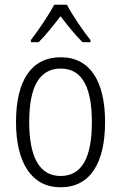

<svg xmlns="http://www.w3.org/2000/svg" viewBox="-20 -785 514 815"><path d="M264 -765H210C187 -721 142 -655 111 -615V-606H144C173 -634 208 -679 237 -716C266 -678 300 -636 330 -606H364V-615C337 -648 288 -719 264 -765ZM426 -267C426 -439 363 -542 238 -542C113 -542 48 -443 48 -267C48 -93 115 10 237 10C363 10 426 -93 426 -267ZM104 -267C104 -413 145 -494 238 -494C332 -494 370 -408 370 -267C370 -118 329 -38 237 -38C146 -38 104 -121 104 -267Z"/></svg>

Font: Noto Sans Arabic Cond Light
Style: Regular
Weight: 300
Width: 3
Designer: Monotype Design Team, Nadine Chahine, Nizar Qandah and Khaled Hosny
Foundry: Monotype Imaging Inc.
Version: Version 2.012